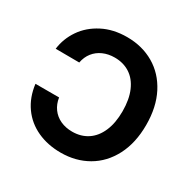

<svg xmlns="http://www.w3.org/2000/svg" viewBox="-161 -877 1045 1046"><g transform="rotate(30 362.0 -353.5)"><path d="M345.7 -120.6Q401.1 -120.6 442.3 -147.9Q483.5 -175.3 506.1 -227.8Q528.8 -280.3 528.8 -353.6Q528.8 -428.5 506.1 -480.8Q483.5 -533.1 442.4 -559.8Q401.3 -586.6 346.5 -586.6Q306.3 -586.6 273.6 -572.1Q240.9 -557.6 219.8 -530.8Q198.6 -503.9 191.5 -466.3L42.9 -467.1Q51.3 -534 90.2 -591Q129.2 -648 195.8 -682.4Q262.4 -716.9 348.9 -716.9Q444 -716.9 518.5 -673.5Q592.9 -630.1 635.3 -548.1Q677.7 -466.1 677.7 -353.6Q677.7 -241 635 -158.7Q592.2 -76.4 517.6 -33.4Q443 9.7 348.9 9.7Q267.2 9.7 201.3 -20.5Q135.4 -50.7 94.1 -108.6Q52.8 -166.6 42.9 -246.6H191.5Q197.3 -207.7 218.1 -179.3Q239 -150.8 271.8 -135.7Q304.7 -120.6 345.7 -120.6Z"/></g></svg>

Font: Pretendard Variable
Style: Regular
Weight: 400
Designer: Base glyphs from Inter by Rasmus Andersson; Hangul glyphs from Noto Sans CJK(Source Han Sans) by Jang Soo-young and Kang
Foundry: Kil Hyung-jin
Version: Version 1.100;FEAKit 1.0